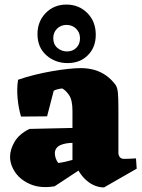

<svg xmlns="http://www.w3.org/2000/svg" viewBox="-20 -803 621 840"><path d="M435 17Q412 17 390 7Q368 -3 349 -22.5Q330 -42 316 -70L297 -73V-318Q297 -365 282.5 -386.5Q268 -408 252 -416Q242 -415 232 -412.5Q222 -410 215 -406L186 -294L72 -293Q61 -330 57 -372.5Q53 -415 59 -454Q93 -466 131.5 -475.5Q170 -485 207.5 -491.5Q245 -498 278 -501.5Q311 -505 333 -505Q363 -505 390 -498Q417 -491 441.5 -474.5Q466 -458 486 -431Q494 -419 496 -395Q498 -371 498 -329V-134Q498 -124 504 -116Q510 -108 522 -108Q534 -108 545.5 -108.5Q557 -109 575 -110L578 -65ZM219 12Q158 22 114 3.5Q70 -15 47 -48.5Q24 -82 24 -117Q24 -149 44 -183Q64 -217 109 -239L331 -244V-178H299Q284 -178 269.5 -175.5Q255 -173 244 -168Q233 -163 226.5 -154Q220 -145 220 -132Q220 -122 224 -110Q228 -98 235 -90Q251 -92 266.5 -95.5Q282 -99 297.5 -103.5Q313 -108 325 -111L342 -69ZM276 -527Q221 -527 182.5 -561.5Q144 -596 144 -654Q144 -709 180 -746Q216 -783 271 -783Q325 -783 362 -746Q399 -709 399 -651Q399 -596 364.5 -561.5Q330 -527 276 -527ZM273 -578Q298 -578 314 -594Q330 -610 330 -635Q330 -661 313 -677.5Q296 -694 271 -694Q246 -694 229.5 -677.5Q213 -661 213 -636Q213 -609 231 -593.5Q249 -578 273 -578Z"/></svg>

Font: Eczar ExtraBold
Style: Regular
Weight: 800
Designer: Vaibhav Singh
Foundry: Rosetta Type Foundry
Version: Version 2.000